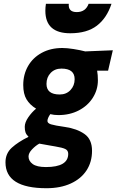

<svg xmlns="http://www.w3.org/2000/svg" viewBox="-20 -766 617 1016"><path d="M9 93Q9 46 42.5 15.5Q76 -15 131 -42Q119 -54 115 -65.5Q111 -77 111 -95Q111 -118 129.5 -145Q148 -172 171 -191Q138 -211 120.5 -240Q103 -269 103 -316Q103 -372 128.5 -416.5Q154 -461 201 -486.5Q248 -512 310 -512Q335 -512 369.5 -506.5Q404 -501 431 -494L577 -500L552 -392H494Q498 -370 498 -341Q498 -291 471 -248.5Q444 -206 396.5 -181.5Q349 -157 289 -157Q266 -157 246 -162Q231 -140 231 -126Q231 -114 250 -108Q269 -102 325 -94Q387 -85 427 -57Q467 -29 467 32Q467 91 438 135.5Q409 180 354.5 205Q300 230 226 230Q9 230 9 93ZM375 -347Q375 -403 305 -403Q270 -403 248 -380Q226 -357 226 -322Q226 -266 296 -266Q331 -266 353 -289.5Q375 -313 375 -347ZM341 48Q341 30 325.5 22.5Q310 15 273 9L244 4Q196 -4 188 -6Q168 5 149.5 24.5Q131 44 131 62Q131 86 153 102Q175 118 223 118Q341 118 341 48ZM220 -709Q220 -727 223 -746H344Q340 -702 386 -702Q433 -702 449 -746H570Q545 -670 492.5 -630Q440 -590 352 -590Q220 -590 220 -709Z"/></svg>

Font: Cairo
Style: Bold Italic
Weight: 700
Italic angle: -13°
Designer: Mohamed Gaber, Accademia di Belle Arti di Urbino and others
Foundry: Kief Type Foundry, Accademia di Belle Arti di Urbino and others
Version: Version 3.011